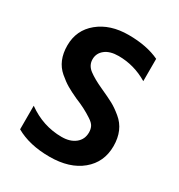

<svg xmlns="http://www.w3.org/2000/svg" viewBox="-164 -790 847 909"><g transform="rotate(30 259.0 -335.5)"><path d="M54 -35V-164Q140 -102 242 -102Q288 -102 316 -124.5Q344 -147 344 -185Q344 -203 337 -217Q330 -231 308 -245Q266 -273 213 -294Q176 -311 153 -324.5Q130 -338 103 -361Q49 -407 49 -491Q49 -575 112.5 -627Q176 -679 276 -679Q376 -679 445 -646V-524Q370 -569 285 -569Q238 -569 211.5 -548Q185 -527 185 -494Q185 -461 213.5 -439.5Q242 -418 290.5 -396Q339 -374 364 -360.5Q389 -347 418 -323Q477 -275 477 -187Q477 -99 412.5 -45.5Q348 8 238.5 8Q129 8 54 -35Z"/></g></svg>

Font: Hind Kochi SemiBold
Style: Regular
Weight: 600
Designer: Dhruvi Tolia
Foundry: Indian Type Foundry
Version: Version 0.702;PS 1.0;hotconv 1.0.81;makeotf.lib2.5.63406